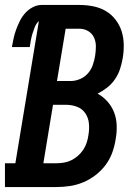

<svg xmlns="http://www.w3.org/2000/svg" viewBox="-39 -755 559 775"><path d="M-19 0V-96H23L118 -670Q107 -660 101.5 -646Q96 -632 92 -619Q88 -606 85.5 -592.5Q83 -579 81 -565H9Q12 -583 16 -601Q20 -619 26.5 -636.5Q33 -654 41.5 -671Q50 -688 63 -702.5Q76 -717 93.5 -726Q111 -735 129 -735H282Q310 -735 337.5 -729.5Q365 -724 388 -710.5Q411 -697 427.5 -675.5Q444 -654 452 -628.5Q460 -603 460.5 -574.5Q461 -546 456 -518Q452 -496 445 -475Q438 -454 425 -435Q412 -416 393.5 -401.5Q375 -387 355 -377Q377 -365 394.5 -345.5Q412 -326 421.5 -301.5Q431 -277 432 -249Q433 -221 428 -194Q424 -167 414.5 -140Q405 -113 387.5 -89.5Q370 -66 346.5 -48Q323 -30 296.5 -19Q270 -8 242.5 -4Q215 0 188 0ZM191 -428H247Q265 -428 284 -436Q303 -444 316 -459Q329 -474 335.5 -492.5Q342 -511 345 -530Q348 -549 348 -568Q348 -587 340.5 -603.5Q333 -620 317 -629.5Q301 -639 282 -639H226ZM136 -96H188Q203 -96 218.5 -98.5Q234 -101 248.5 -108Q263 -115 275.5 -126Q288 -137 297 -150.5Q306 -164 311 -179.5Q316 -195 318 -210Q322 -233 320 -256Q318 -279 305.5 -297.5Q293 -316 272 -324Q251 -332 227 -332H175Z"/></svg>

Font: Iosevka Slab Oblique
Style: Bold
Weight: 700
Italic angle: -9°
Monospace: yes
Designer: Belleve Invis
Foundry: Belleve Invis
Version: Version 11.1.1; ttfautohint (v1.8.3)